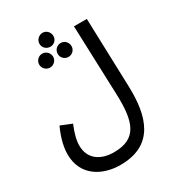

<svg xmlns="http://www.w3.org/2000/svg" viewBox="-236 -909 1141 1267"><g transform="rotate(-30 335.0 -275.5)"><path d="M292 -676C321 -676 344 -699 344 -728C344 -757 321 -782 292 -782C262 -782 238 -757 238 -728C238 -699 262 -676 292 -676ZM34 -3C34 158 164 231 303 231C560 231 614 36 608 -184L591 -715H493L512 -188C520 27 482 137 307 137C203 137 130 84 130 -15C130 -57 142 -101 167 -162L83 -196C43 -109 34 -46 34 -3ZM221 -558C250 -558 274 -582 274 -610C274 -640 250 -664 221 -664C192 -664 168 -640 168 -610C168 -582 192 -558 221 -558ZM362 -558C391 -558 414 -582 414 -610C414 -640 391 -664 362 -664C332 -664 309 -640 309 -610C309 -582 332 -558 362 -558Z"/></g></svg>

Font: Noto Sans Arabic UI SmCn Md
Style: Regular
Weight: 500
Width: 4
Designer: Monotype Design Team, Nadine Chahine and Nizar Qandah
Foundry: Monotype Imaging Inc.
Version: Version 2.010